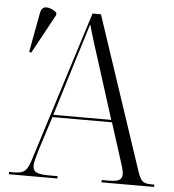

<svg xmlns="http://www.w3.org/2000/svg" viewBox="-52 -771 742 819"><g transform="rotate(5 319.0 -361.5)"><path d="M16 0V-10H41Q72 -10 85.5 -23.5Q99 -37 112 -81L312 -714H348L567 -57Q577 -28 588 -19Q599 -10 625 -10H638V0H413V-10H441Q476 -10 488 -17.5Q500 -25 500 -42Q500 -54 494 -74Q488 -94 483 -109L435 -259H180L135 -118Q130 -102 124 -80Q118 -58 118 -45Q118 -26 132.5 -18Q147 -10 186 -10H224V0ZM183 -269H431L360 -493Q342 -549 328.5 -592Q315 -635 306 -667Q296 -633 284.5 -597Q273 -561 260 -519ZM66 -525 57 -528 88 -695Q93 -724 115 -723Q137 -722 158 -704V-694Z"/></g></svg>

Font: Noto Serif Display SemiCondensed Light
Style: Regular
Weight: 300
Width: 4
Designer: Monotype Design Team
Foundry: Monotype Imaging Inc.
Version: Version 2.009